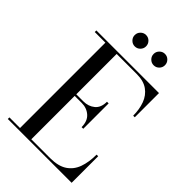

<svg xmlns="http://www.w3.org/2000/svg" viewBox="-272 -1046 1150 1150"><g transform="rotate(45 303.0 -470.5)"><path d="M368.5 -893Q368.5 -913 382.7 -927.2Q396.9 -941.4 416.5 -941.4Q436.5 -941.4 450.5 -927.2Q464.5 -913 464.5 -893Q464.5 -873.4 450.5 -859.2Q436.5 -845 416.5 -845Q396.9 -845 382.7 -859.2Q368.5 -873.4 368.5 -893ZM208.5 -893Q208.5 -913 222.7 -927.2Q236.9 -941.4 256.5 -941.4Q276.5 -941.4 290.5 -927.2Q304.5 -913 304.5 -893Q304.5 -873.4 290.5 -859.2Q276.5 -845 256.5 -845Q236.9 -845 222.7 -859.2Q208.5 -873.4 208.5 -893ZM373.5 -278Q373.5 -328.5 344 -354.8Q314.5 -381 271.5 -381H212V-13.5H371.5Q440 -13.5 479.8 -40Q519.5 -66.5 536.5 -114Q553.5 -161.5 553.5 -225H567V0H26.5V-13.5H116.5V-736.5H26.5V-750H557V-545H543.5Q543.5 -598.5 527.5 -642Q511.5 -685.5 476 -711Q440.5 -736.5 382 -736.5H212V-394.5H271.5Q314.5 -394.5 344 -418.8Q373.5 -443 373.5 -493H387.5V-278Z"/></g></svg>

Font: Bodoni Moda 16pt
Style: Regular
Weight: 400
Version: Version 2.3